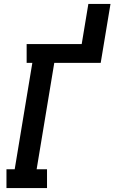

<svg xmlns="http://www.w3.org/2000/svg" viewBox="-20 -960 584 980"><path d="M13 0V-96H55L145 -639H116V-735H397L431 -940H544L494 -639H257L167 -96H220V0Z"/></svg>

Font: Iosevka Slab
Style: Bold Italic
Weight: 700
Italic angle: -9°
Monospace: yes
Designer: Belleve Invis
Foundry: Belleve Invis
Version: Version 11.1.0; ttfautohint (v1.8.3)